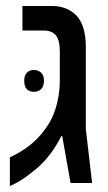

<svg xmlns="http://www.w3.org/2000/svg" viewBox="-20 -612 361 642"><path d="M13 10V-86Q48 -102 76 -123.5Q104 -145 124 -171Q153 -207 166.5 -251Q180 -295 180 -342V-440Q180 -477 167 -493.5Q154 -510 125 -510H55V-592H153Q205 -592 236 -559.5Q267 -527 267 -453V-180L288 0H216L188 -157H185Q152 -91 103 -49Q54 -7 13 10ZM61 -342Q61 -360 70 -369Q79 -378 93 -378Q108 -378 117.5 -369Q127 -360 127 -342Q127 -323 117.5 -314Q108 -305 93 -305Q79 -305 70 -313.5Q61 -322 61 -342Z"/></svg>

Font: Noto Sans Hebrew SemiCondensed
Style: Regular
Weight: 400
Width: 4
Designer: Monotype Design Team
Foundry: Monotype Imaging Inc.
Version: Version 2.004; ttfautohint (v1.8.4.7-5d5b)